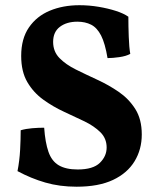

<svg xmlns="http://www.w3.org/2000/svg" viewBox="-20 -705 598 734"><path d="M272.9 8.8Q208 8.8 153.3 -7.1Q98.6 -22.9 46.9 -50.8Q54.7 -90.8 56.9 -131.8Q59.1 -172.9 59.1 -207Q79.1 -212.9 103 -214.8Q127 -216.8 148.9 -216.8Q152.8 -160.2 165.3 -124.5Q177.7 -88.9 204.8 -73Q231.9 -57.1 276.9 -57.1Q335.9 -57.1 361.8 -82.5Q387.7 -107.9 387.7 -141.1Q387.7 -175.8 363.8 -199.5Q339.8 -223.1 303 -241Q266.1 -258.8 224.6 -277.8Q183.1 -296.9 145.5 -324Q107.9 -351.1 84.5 -391.1Q61 -431.2 61 -491.2Q61 -557.1 90.6 -600.1Q120.1 -643.1 170.4 -664.1Q220.7 -685.1 283.7 -685.1Q320.8 -685.1 356.9 -679Q393.1 -672.9 422.9 -663.3Q452.6 -653.8 470.7 -641.1Q470.7 -605 472.2 -564.5Q473.6 -523.9 478 -499Q461.9 -490.2 436.3 -486.6Q410.6 -482.9 391.1 -482.9Q381.8 -539.1 366.5 -569.1Q351.1 -599.1 328.4 -610.6Q305.7 -622.1 275.9 -622.1Q234.9 -622.1 209 -602.5Q183.1 -583 183.1 -544.9Q183.1 -507.8 207.5 -482.9Q231.9 -458 270.5 -439Q309.1 -419.9 352.5 -399.9Q396 -379.9 434.3 -353.5Q472.7 -327.1 497.3 -288.1Q522 -249 522 -190.9Q522 -133.8 494.4 -88.4Q466.8 -43 411.9 -17.1Q356.9 8.8 272.9 8.8Z"/></svg>

Font: Ekush
Style: Regular
Weight: 400
Designer: Jayed Ahsan Saad & S M Khalid Hossain
Foundry: Codepotro
Version: Codepotro Ekush; Version 0.600